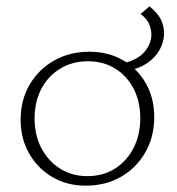

<svg xmlns="http://www.w3.org/2000/svg" viewBox="-20 -579 557 605"><path d="M250 6Q191 6 145 -21Q99 -48 72 -95Q45 -142 45 -202Q45 -264 73.5 -312.5Q102 -361 151 -388.5Q200 -416 262 -416Q321 -416 367 -389.5Q413 -363 439.5 -316.5Q466 -270 466 -210Q466 -148 438 -99Q410 -50 361.5 -22Q313 6 250 6ZM255 -24Q306 -24 343.5 -48.5Q381 -73 401.5 -114Q422 -155 422 -206Q422 -260 400.5 -300.5Q379 -341 342 -363.5Q305 -386 257 -386Q208 -386 169.5 -362.5Q131 -339 110 -298.5Q89 -258 89 -206Q89 -152 111 -111Q133 -70 170.5 -47Q208 -24 255 -24ZM378 -355 370 -380Q415 -391 436 -416.5Q457 -442 457 -470Q457 -487 449.5 -504Q442 -521 423 -535L451 -559Q477 -538 487 -517.5Q497 -497 497 -474Q497 -448 483.5 -423Q470 -398 443.5 -380Q417 -362 378 -355Z"/></svg>

Font: Ysabeau ExtraLight
Style: Regular
Weight: 250
Designer: Christian Thalmann (Catharsis Fonts)
Version: Version 2.002